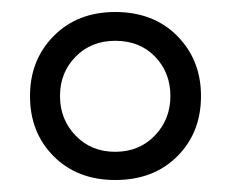

<svg xmlns="http://www.w3.org/2000/svg" viewBox="-20 -751 385 320"><path d="M30 -591Q30 -651 69.5 -691Q109 -731 172 -731Q236 -731 275.5 -691Q315 -651 315 -591Q315 -530 275.5 -490.5Q236 -451 172 -451Q109 -451 69.5 -490.5Q30 -530 30 -591ZM264 -591Q264 -630 238.5 -656.5Q213 -683 172 -683Q132 -683 106 -656.5Q80 -630 80 -591Q80 -552 106 -525Q132 -498 172 -498Q212 -498 238 -525Q264 -552 264 -591Z"/></svg>

Font: Trirong SemiBold
Style: Regular
Weight: 600
Designer: Katatrad Team
Foundry: CadsonDemak
Version: Version 1.001